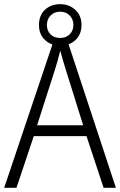

<svg xmlns="http://www.w3.org/2000/svg" viewBox="-20 -901 577 921"><path d="M477 0 395 -248H142L59 0H0L241 -716H300L536 0ZM297 -562Q291 -581 283 -608Q275 -635 269 -658Q263 -633 256 -608Q249 -583 242 -562L158 -300H379ZM269 -682Q225 -682 196 -709Q167 -736 167 -781Q167 -827 195.5 -854Q224 -881 269 -881Q312 -881 341.5 -853.5Q371 -826 371 -782Q371 -736 342 -709Q313 -682 269 -682ZM269 -719Q297 -719 314.5 -736.5Q332 -754 332 -781Q332 -809 314 -827Q296 -845 269 -845Q241 -845 223 -827Q205 -809 205 -781Q205 -754 222 -736.5Q239 -719 269 -719Z"/></svg>

Font: Noto Sans Lao SemiCondensed Light
Style: Regular
Weight: 300
Width: 4
Designer: Monotype Design Team
Foundry: Monotype Imaging Inc.
Version: Version 2.003; ttfautohint (v1.8.4.7-5d5b)